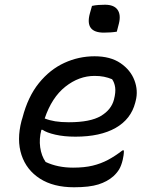

<svg xmlns="http://www.w3.org/2000/svg" viewBox="-20 -781 640 812"><path d="M380 -543Q447 -543 489.5 -514Q532 -485 548.5 -441.5Q565 -398 554 -355L552 -347Q534 -277 469 -240Q404 -203 299 -203Q251 -203 214 -211.5Q177 -220 160 -232H155Q145 -194 150 -158Q155 -122 173 -96Q224 -72 289 -72Q337 -72 372 -80.5Q407 -89 437 -105Q467 -121 498 -145H504Q504 -133 502.5 -123.5Q501 -114 499 -105Q493 -80 484 -65Q475 -50 460 -36Q434 -13 396 -1Q358 11 293 11Q206 11 149 -25.5Q92 -62 71 -125.5Q50 -189 71 -270L75 -283Q98 -372 144.5 -429.5Q191 -487 252 -515Q313 -543 380 -543ZM380 -460Q314 -460 256.5 -414.5Q199 -369 169 -280Q189 -272 213.5 -268Q238 -264 271 -264Q362 -264 406.5 -290.5Q451 -317 462 -360Q470 -391 467 -411.5Q464 -432 454 -446Q437 -453 419.5 -456.5Q402 -460 380 -460ZM369 -756Q382 -759 396.5 -760Q411 -761 424 -761Q462 -761 477 -740Q492 -719 483 -682L474 -647Q462 -645 447.5 -644Q433 -643 419 -643Q338 -643 360 -724Z"/></svg>

Font: Recursive Mn Csl St
Style: Italic
Weight: 400
Italic angle: -15°
Monospace: yes
Version: Version 1.079;hotconv 1.0.112;makeotfexe 2.5.65598; ttfautoh